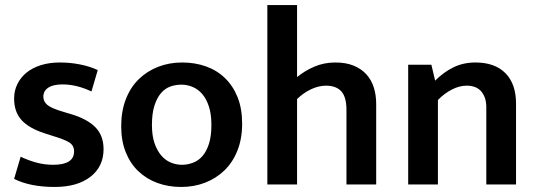

<svg xmlns="http://www.w3.org/2000/svg" viewBox="-20 -732 2131 762"><path d="M343 -369Q284 -397 228 -397Q191 -397 171.5 -384Q152 -371 152 -348Q152 -329 168 -315.5Q184 -302 232 -288L262 -279Q326 -260 358.5 -227Q391 -194 391 -140Q391 -71 339 -30.5Q287 10 197 10Q100 10 36 -22L62 -110Q91 -96 123.5 -87Q156 -78 191 -78Q274 -78 274 -131Q274 -155 254.5 -167Q235 -179 188 -193L157 -203Q95 -223 65.5 -255.5Q36 -288 36 -341Q36 -372 49 -398.5Q62 -425 85.5 -444Q109 -463 142.5 -473.5Q176 -484 217 -484Q258 -484 296.5 -476.5Q335 -469 368 -454Z M941 -241Q941 -182 922.5 -135Q904 -88 871 -56Q838 -24 794 -7Q750 10 699 10Q648 10 604.5 -6Q561 -22 529 -52.5Q497 -83 479 -128Q461 -173 461 -231Q461 -291 479.5 -338.5Q498 -386 531 -418Q564 -450 608 -467Q652 -484 703 -484Q754 -484 797.5 -468.5Q841 -453 873 -422Q905 -391 923 -346Q941 -301 941 -241ZM819 -236Q819 -279 809 -309.5Q799 -340 782.5 -359Q766 -378 744.5 -387Q723 -396 700 -396Q677 -396 656 -388.5Q635 -381 619 -362.5Q603 -344 593 -313Q583 -282 583 -236Q583 -194 593 -164.5Q603 -135 619.5 -115.5Q636 -96 657.5 -87Q679 -78 702 -78Q724 -78 745.5 -86Q767 -94 783 -112Q799 -130 809 -160.5Q819 -191 819 -236Z M1159 0H1041V-712H1159V-426Q1189 -451 1227.5 -467.5Q1266 -484 1311 -484Q1353 -484 1383.5 -471.5Q1414 -459 1434 -437Q1454 -415 1463.5 -385Q1473 -355 1473 -319V0H1355V-296Q1355 -347 1334.5 -369.5Q1314 -392 1274 -392Q1245 -392 1215 -378Q1185 -364 1159 -339Z M1718 0H1600V-475H1692L1707 -412Q1741 -446 1780 -465Q1819 -484 1867 -484Q1944 -484 1986 -441.5Q2028 -399 2028 -321V0H1910V-307Q1910 -345 1890.5 -368.5Q1871 -392 1832 -392Q1803 -392 1773 -376.5Q1743 -361 1718 -335Z"/></svg>

Font: Ek Mukta SemiBold
Style: Regular
Weight: 600
Designer: Girish Dalvi and Yashodeep Gholap
Foundry: Ek Type
Version: Version 2.538;PS 1.002;hotconv 16.6.51;makeotf.lib2.5.65220;